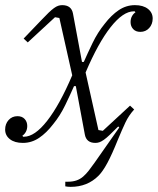

<svg xmlns="http://www.w3.org/2000/svg" viewBox="-32 -544 614 747"><path d="M490 -118Q469 -95 456 -67.5Q443 -40 426 1Q404 56 386 89.5Q368 123 351 140Q308 183 243 183Q237 183 232 182.5Q227 182 222 181V163H232Q251 163 265.5 158Q280 153 291.5 143Q303 133 313.5 119.5Q324 106 336 89L432 -48L428 -52Q408 -32 395 -19.5Q382 -7 372 0Q362 7 354.5 9.5Q347 12 339 12Q304 12 298 -21L263 -209H256Q242 -177 222 -135.5Q202 -94 175 -61Q149 -27 120 -7.5Q91 12 57 12Q25 12 6.5 -2.5Q-12 -17 -12 -40Q-12 -62 1.5 -77Q15 -92 36 -92Q54 -92 64 -81Q74 -70 74 -54Q74 -41 68.5 -31Q63 -21 55 -16L58 -12H61Q103 -12 151.5 -74Q200 -136 249 -251L199 -474L182 -477L76 -379L60 -394L129 -466Q145 -483 157 -494.5Q169 -506 178 -512.5Q187 -519 194.5 -521.5Q202 -524 210 -524Q246 -524 252 -491L287 -303H294Q308 -335 328 -376.5Q348 -418 375 -451Q401 -485 430 -504.5Q459 -524 493 -524Q525 -524 543.5 -509.5Q562 -495 562 -472Q562 -450 548.5 -435Q535 -420 514 -420Q496 -420 486 -431Q476 -442 476 -458Q476 -471 481.5 -481Q487 -491 495 -496L492 -500H489Q447 -500 398.5 -438.5Q350 -377 301 -262L351 -38L368 -35L474 -133Z"/></svg>

Font: IBM Plex Serif Light
Style: Italic
Weight: 300
Italic angle: -14°
Designer: Mike Abbink, Paul van der Laan, Pieter van Rosmalen
Foundry: Bold Monday
Version: Version 3.001